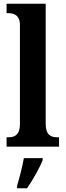

<svg xmlns="http://www.w3.org/2000/svg" viewBox="-20 -780 349 1021"><path d="M15 0H294V-50H284C251 -50 223 -62 223 -121V-760H15V-710H26C49 -710 86 -702 86 -647V-121C86 -62 57 -50 26 -50H15ZM71 208V221H124C153 179 191 113 207 71V61H107C99 106 83 167 71 208Z"/></svg>

Font: Noto Serif Tamil Condensed
Style: Bold Italic
Weight: 700
Width: 3
Italic angle: -12°
Designer: Indian Type Foundry, Tom Grace, and the Monotype Design Team
Foundry: Monotype Imaging Inc.
Version: Version 2.003